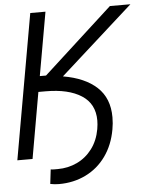

<svg xmlns="http://www.w3.org/2000/svg" viewBox="-58 -772 746 956"><g transform="rotate(-5 315.0 -294.5)"><path d="M492 -172.5Q492 -141.5 486.5 -112Q473 -35.5 433 20.5Q393 76.5 332.2 106.2Q271.5 136 198 136Q176 136 154.5 131.5L163 59.5Q170 61 179.2 61Q188.5 61 198.5 61Q250 61 295 39.8Q340 18.5 370.8 -22.5Q401.5 -63.5 411.5 -120Q415.5 -144 415.5 -163Q415.5 -246.5 350.5 -288.2Q285.5 -330 172 -330H135.5L77.5 0H1.5L129.5 -725H205.5L149.5 -408H180.5L527.5 -725H630L264 -396.5Q373 -378 432.5 -322.8Q492 -267.5 492 -172.5Z"/></g></svg>

Font: JuliaMono Light
Style: Italic
Weight: 300
Italic angle: -9°
Monospace: yes
Designer: cormullion
Foundry: corm
Version: Version 0.054; ttfautohint (v1.8.4)